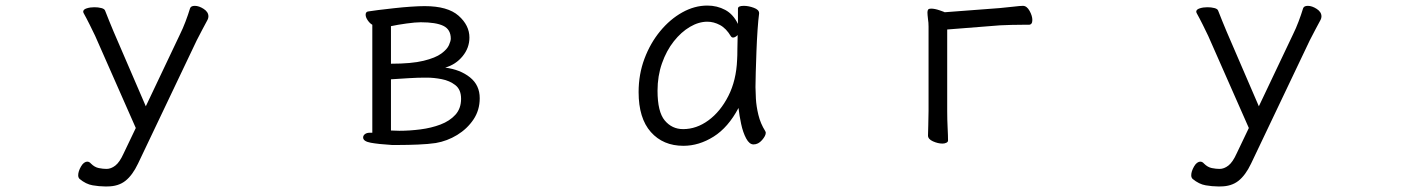

<svg xmlns="http://www.w3.org/2000/svg" viewBox="-20 -506 5040 690"><path d="M356 164Q337 164 313 160Q289 156 266 137Q261 132 261 124Q261 110 271 92.5Q281 75 294 75Q301 75 307 82Q320 95 335 98Q350 101 363 101Q379 101 394.5 89Q410 77 424 46L468 -46L322 -377Q315 -392 302.5 -417Q290 -442 281 -458Q279 -462 279 -464Q279 -472 291.5 -476Q304 -480 319 -480Q333 -480 344.5 -477Q356 -474 358 -467Q365 -449 372.5 -430.5Q380 -412 388 -393L504 -124L627 -383Q637 -403 646.5 -428Q656 -453 663 -476Q666 -485 680 -485Q695 -485 712 -474Q729 -463 729 -447Q729 -441 726 -435Q718 -420 707 -399.5Q696 -379 687 -361L476 82Q456 124 430.5 144Q405 164 366 164Z M1388 15Q1340 12 1312.5 7Q1285 2 1285 -12Q1285 -19 1291.5 -24Q1298 -29 1309 -29H1318V-417Q1309 -422 1301.5 -433Q1294 -444 1294 -453Q1294 -464 1304 -465Q1315 -467 1340 -470Q1365 -473 1396 -476.5Q1427 -480 1456.5 -482Q1486 -484 1506 -484Q1589 -484 1628 -449.5Q1667 -415 1667 -371Q1667 -334 1642.5 -304Q1618 -274 1580 -263Q1634 -256 1669 -228Q1704 -200 1704 -153Q1704 -110 1681.5 -76.5Q1659 -43 1623 -21Q1587 1 1546 8Q1519 12 1482.5 13.5Q1446 15 1416 15ZM1385 -277Q1459 -277 1502 -287.5Q1545 -298 1566 -313.5Q1587 -329 1593.5 -344Q1600 -359 1600 -367Q1600 -400 1573.5 -413Q1547 -426 1492 -426Q1473 -426 1440.5 -421.5Q1408 -417 1385 -412ZM1505 -227Q1482 -227 1448 -225Q1414 -223 1385 -221V-37Q1392 -37 1399.5 -36.5Q1407 -36 1415 -36Q1452 -36 1491 -41Q1530 -46 1563 -58.5Q1596 -71 1616.5 -93.5Q1637 -116 1637 -151Q1637 -184 1616.5 -200Q1596 -216 1567.5 -221.5Q1539 -227 1515 -227Z M2708 -457Q2705 -435 2702.5 -398.5Q2700 -362 2698.5 -321.5Q2697 -281 2696 -246Q2695 -211 2695 -193Q2695 -179 2696.5 -151.5Q2698 -124 2705.5 -93Q2713 -62 2730 -35Q2732 -31 2732 -29Q2732 -18 2718.5 -2.5Q2705 13 2688 13Q2673 13 2661.5 -8.5Q2650 -30 2643.5 -60.5Q2637 -91 2634 -118Q2597 -48 2544.5 -15Q2492 18 2436 18Q2363 18 2319 -31.5Q2275 -81 2275 -175Q2275 -239 2296 -295Q2317 -351 2352.5 -394Q2388 -437 2432 -461.5Q2476 -486 2522 -486Q2557 -486 2586 -470.5Q2615 -455 2632 -420V-475Q2632 -485 2653 -485Q2670 -485 2689 -478Q2708 -471 2708 -459ZM2631 -380Q2622 -371 2614 -371Q2610 -371 2607 -375Q2590 -404 2567.5 -416Q2545 -428 2522 -428Q2491 -428 2459.5 -409.5Q2428 -391 2401.5 -357.5Q2375 -324 2359 -278.5Q2343 -233 2343 -180Q2343 -104 2369 -73Q2395 -42 2435 -42Q2483 -42 2526 -73.5Q2569 -105 2597.5 -161Q2626 -217 2629 -291Q2630 -305 2630 -330Q2630 -355 2631 -380Z M3317 -380Q3317 -396 3317 -410.5Q3317 -425 3315 -437Q3314 -446 3313.5 -451.5Q3313 -457 3313 -461Q3313 -468 3315.5 -471.5Q3318 -475 3326 -475Q3339 -475 3356.5 -469Q3374 -463 3375 -462L3573 -477Q3596 -479 3621.5 -482Q3647 -485 3656 -485Q3670 -485 3680 -467Q3690 -449 3690 -434Q3690 -417 3677 -417Q3671 -417 3653.5 -417Q3636 -417 3614.5 -416.5Q3593 -416 3574 -415L3384 -400V-107Q3384 -76 3385.5 -47Q3387 -18 3387 -1Q3387 4 3381 7Q3375 10 3367 10Q3351 10 3333 2Q3315 -6 3315 -19Q3315 -31 3316 -56.5Q3317 -82 3317 -108Z M4356 164Q4337 164 4313 160Q4289 156 4266 137Q4261 132 4261 124Q4261 110 4271 92.5Q4281 75 4294 75Q4301 75 4307 82Q4320 95 4335 98Q4350 101 4363 101Q4379 101 4394.5 89Q4410 77 4424 46L4468 -46L4322 -377Q4315 -392 4302.5 -417Q4290 -442 4281 -458Q4279 -462 4279 -464Q4279 -472 4291.5 -476Q4304 -480 4319 -480Q4333 -480 4344.5 -477Q4356 -474 4358 -467Q4365 -449 4372.5 -430.5Q4380 -412 4388 -393L4504 -124L4627 -383Q4637 -403 4646.5 -428Q4656 -453 4663 -476Q4666 -485 4680 -485Q4695 -485 4712 -474Q4729 -463 4729 -447Q4729 -441 4726 -435Q4718 -420 4707 -399.5Q4696 -379 4687 -361L4476 82Q4456 124 4430.5 144Q4405 164 4366 164Z"/></svg>

Font: Moon Stars Kai T
Style: Regular
Weight: 400
Designer: GuiWonder
Version: Version 1.101